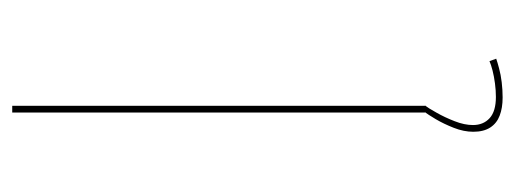

<svg xmlns="http://www.w3.org/2000/svg" viewBox="-284 -431 842 314"><g transform="rotate(-90 137.0 -274.0)"><path d="M110 0H121V-675H110ZM134.5 127Q147 127 159.5 125.5Q172 124 182.2 121.2Q192.5 118.5 198 116.5L194 105.5Q188.5 108 178.8 110.5Q169 113 157.5 114.5Q146 116 135.5 116Q112 116 100.8 105.8Q89.5 95.5 89.5 78.5Q89.5 64.5 95.8 48.5Q102 32.5 109.8 18.8Q117.5 5 121.5 0H110.5Q107 4.5 99.2 17.5Q91.5 30.5 85 47Q78.5 63.5 78.5 79Q78.5 96 85.5 106.8Q92.5 117.5 105 122.2Q117.5 127 134.5 127Z"/></g></svg>

Font: Anybody Expanded Thin
Style: Regular
Weight: 250
Width: 7
Version: Version 1.113;gftools[0.9.25]